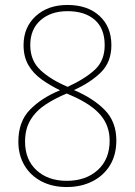

<svg xmlns="http://www.w3.org/2000/svg" viewBox="-20 -744 545 774"><path d="M252 -724Q333 -724 381 -680Q429 -636 429 -562Q429 -494 387 -452.5Q345 -411 278 -381Q356 -348 402.5 -300.5Q449 -253 449 -178Q449 -120 423.5 -78Q398 -36 352.5 -13Q307 10 249 10Q191 10 147 -13Q103 -36 78.5 -77.5Q54 -119 54 -173Q54 -254 101 -302Q148 -350 222 -380Q181 -400 147.5 -424Q114 -448 94.5 -481.5Q75 -515 75 -562Q75 -634 124 -679Q173 -724 252 -724ZM252 -699Q185 -699 143.5 -662.5Q102 -626 102 -562Q102 -500 143 -461.5Q184 -423 253 -394Q324 -427 363 -463.5Q402 -500 402 -562Q402 -629 362 -664Q322 -699 252 -699ZM81 -173Q81 -100 127.5 -57.5Q174 -15 249 -15Q326 -15 374 -58.5Q422 -102 422 -177Q422 -237 385.5 -280Q349 -323 272 -357L249 -367Q203 -348 164.5 -323Q126 -298 103.5 -261.5Q81 -225 81 -173Z"/></svg>

Font: Noto Sans Lao UI SemCond Thin
Style: Regular
Weight: 100
Width: 4
Designer: Monotype Design Team
Foundry: Monotype Imaging Inc.
Version: Version 2.000; ttfautohint (v1.8.4.7-5d5b)